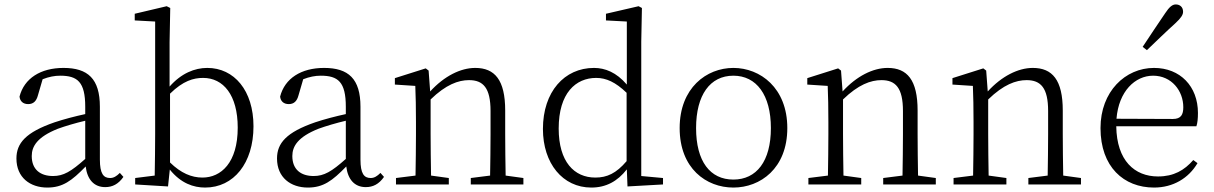

<svg xmlns="http://www.w3.org/2000/svg" viewBox="-20 -831 5469 865"><path d="M364 -115C300 -58 266 -38 219 -38C162 -38 123 -67 123 -128C123 -172 148 -214 241 -251C274 -263 321 -277 364 -287ZM520 -52C505 -37 492 -29 476 -29C446 -29 430 -49 430 -112V-350C430 -476 376 -525 266 -525C163 -525 89 -478 68 -396C70 -375 84 -362 107 -362C130 -362 144 -375 151 -402L172 -474C200 -485 226 -490 251 -490C329 -490 364 -462 364 -350V-317C318 -307 268 -294 226 -280C96 -235 54 -186 54 -117C54 -31 116 14 193 14C262 14 303 -16 366 -81C373 -23 403 12 454 12C486 12 513 -1 536 -34Z M746 -409C805 -467 852 -480 895 -480C986 -480 1051 -403 1051 -256C1051 -98 976 -31 892 -31C843 -31 795 -51 746 -99ZM744 -641 747 -795 731 -803 587 -769V-739L679 -734V-227C679 -175 678 -96 677 -40L589 -29V0L737 9L745 -67C795 -5 852 14 904 14C1033 14 1122 -96 1122 -262C1122 -423 1035 -525 914 -525C857 -525 797 -501 744 -441Z M1538 -115C1474 -58 1440 -38 1393 -38C1336 -38 1297 -67 1297 -128C1297 -172 1322 -214 1415 -251C1448 -263 1495 -277 1538 -287ZM1694 -52C1679 -37 1666 -29 1650 -29C1620 -29 1604 -49 1604 -112V-350C1604 -476 1550 -525 1440 -525C1337 -525 1263 -478 1242 -396C1244 -375 1258 -362 1281 -362C1304 -362 1318 -375 1325 -402L1346 -474C1374 -485 1400 -490 1425 -490C1503 -490 1538 -462 1538 -350V-317C1492 -307 1442 -294 1400 -280C1270 -235 1228 -186 1228 -117C1228 -31 1290 14 1367 14C1436 14 1477 -16 1540 -81C1547 -23 1577 12 1628 12C1660 12 1687 -1 1710 -34Z M2258 -40C2257 -95 2256 -173 2256 -227V-333C2256 -471 2209 -525 2121 -525C2055 -525 1981 -488 1918 -419L1911 -513L1898 -523L1759 -479V-450L1851 -444C1853 -396 1854 -347 1854 -281V-227C1854 -175 1853 -95 1852 -40L1764 -29V0H2002V-29L1922 -40C1921 -95 1920 -175 1920 -227V-383C1989 -450 2045 -470 2093 -470C2157 -470 2190 -435 2190 -331V-227C2190 -173 2189 -95 2188 -40L2101 -29V0H2338V-29Z M2803 -105C2756 -50 2715 -31 2662 -31C2567 -31 2497 -102 2497 -252C2497 -412 2574 -480 2666 -480C2711 -480 2753 -461 2803 -413ZM2869 -38V-643L2872 -795L2857 -803L2710 -769V-739L2804 -734V-450C2757 -505 2706 -525 2656 -525C2523 -525 2426 -418 2426 -250C2426 -95 2515 14 2644 14C2710 14 2762 -14 2804 -68L2807 9L2967 0V-29Z M3284 14C3405 14 3527 -72 3527 -254C3527 -435 3405 -525 3284 -525C3163 -525 3042 -435 3042 -254C3042 -72 3162 14 3284 14ZM3284 -22C3179 -22 3116 -104 3116 -254C3116 -403 3179 -490 3284 -490C3388 -490 3453 -403 3453 -254C3453 -104 3388 -22 3284 -22Z M4116 -40C4115 -95 4114 -173 4114 -227V-333C4114 -471 4067 -525 3979 -525C3913 -525 3839 -488 3776 -419L3769 -513L3756 -523L3617 -479V-450L3709 -444C3711 -396 3712 -347 3712 -281V-227C3712 -175 3711 -95 3710 -40L3622 -29V0H3860V-29L3780 -40C3779 -95 3778 -175 3778 -227V-383C3847 -450 3903 -470 3951 -470C4015 -470 4048 -435 4048 -331V-227C4048 -173 4047 -95 4046 -40L3959 -29V0H4196V-29Z M4770 -40C4769 -95 4768 -173 4768 -227V-333C4768 -471 4721 -525 4633 -525C4567 -525 4493 -488 4430 -419L4423 -513L4410 -523L4271 -479V-450L4363 -444C4365 -396 4366 -347 4366 -281V-227C4366 -175 4365 -95 4364 -40L4276 -29V0H4514V-29L4434 -40C4433 -95 4432 -175 4432 -227V-383C4501 -450 4557 -470 4605 -470C4669 -470 4702 -435 4702 -331V-227C4702 -173 4701 -95 4700 -40L4613 -29V0H4850V-29Z M5147 -605C5192 -648 5235 -690 5275 -726C5302 -751 5310 -765 5310 -778C5310 -800 5295 -811 5277 -811C5262 -811 5248 -800 5229 -771C5196 -723 5162 -671 5128 -620ZM5010 -296C5020 -420 5094 -490 5175 -490C5258 -490 5311 -422 5311 -348C5311 -315 5301 -295 5264 -295ZM5370 -262C5375 -277 5377 -297 5377 -322C5377 -442 5297 -525 5179 -525C5050 -525 4938 -419 4938 -254C4938 -79 5043 14 5179 14C5265 14 5335 -28 5375 -96L5356 -110C5316 -64 5268 -36 5197 -36C5092 -36 5011 -107 5009 -262Z"/></svg>

Font: Noto Serif CJK JP Light
Style: Regular
Weight: 300
Designer: Ryoko NISHIZUKA 西塚涼子 (kana & ideographs); Frank Grießhammer (Latin, Greek & Cyrillic); Wenlong ZHANG 张文龙 (bopomofo); San
Foundry: Adobe Systems Incorporated
Version: Version 1.001;PS 1.001;hotconv 16.6.54;makeotf.lib2.5.65590